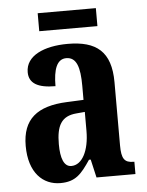

<svg xmlns="http://www.w3.org/2000/svg" viewBox="-51 -724 596 776"><g transform="rotate(-5 247.0 -336.0)"><path d="M131 -609H367V-682H131ZM163 10C225 10 249 -19 286 -74H293L310 0H468V-50H465C428 -50 416 -66 416 -121V-377C416 -502 357 -548 241 -548C145 -548 70 -515 70 -448C70 -403 105 -382 177 -382C177 -450 192 -491 230 -491C272 -491 285 -449 285 -374V-317L218 -314C96 -309 36 -260 36 -152C36 -42 93 10 163 10ZM213 -55C183 -55 170 -90 170 -147C170 -222 190 -260 252 -265L286 -268V-191C286 -111 257 -55 213 -55Z"/></g></svg>

Font: Noto Serif Myanmar ExtraCondensed
Style: Bold
Weight: 700
Width: 2
Designer: Ben Mitchell and the Monotype Design Team
Foundry: Monotype Imaging Inc.
Version: Version 2.106